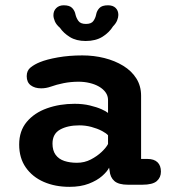

<svg xmlns="http://www.w3.org/2000/svg" viewBox="-20 -697 659 726"><path d="M464 1.5Q428.5 1.5 412.5 -12.5Q396.5 -26.5 394.5 -51.5L392.5 -63Q385.5 -48.5 366.2 -31.5Q347 -14.5 316 -2.5Q285 9.5 242.5 9.5Q188.5 9.5 145.5 -9.2Q102.5 -28 77.5 -63.8Q52.5 -99.5 52.5 -150.5Q52.5 -202 81.2 -236.2Q110 -270.5 157.8 -287.5Q205.5 -304.5 262 -304.5Q294 -304.5 320 -298.2Q346 -292 363.8 -284Q381.5 -276 388.5 -270V-319Q388.5 -335 379.2 -347.8Q370 -360.5 354.5 -369.5Q339 -378.5 319 -383.2Q299 -388 277.5 -388Q247.5 -388 220.2 -382.5Q193 -377 172.5 -369.5Q162.5 -366 153.5 -364.5Q144.5 -363 135.5 -363Q111.5 -363 96.2 -374.5Q81 -386 81 -409Q81 -430.5 96 -442.2Q111 -454 131 -462Q156.5 -472.5 199 -480Q241.5 -487.5 291.5 -487.5Q335 -487.5 374.8 -477.5Q414.5 -467.5 446 -448.2Q477.5 -429 495.5 -400.5Q513.5 -372 513.5 -335V-96H537.5Q562.5 -96 575.5 -83.5Q588.5 -71 588.5 -48Q588.5 -26 572.8 -12.2Q557 1.5 518 1.5ZM388.5 -185.5Q381.5 -193.5 364.8 -202.2Q348 -211 325.8 -217Q303.5 -223 280 -223Q236 -223 207.2 -207Q178.5 -191 178.5 -154Q178.5 -128 190.2 -111.8Q202 -95.5 223 -88.5Q244 -81.5 271 -81.5Q299.5 -81.5 323.5 -94Q347.5 -106.5 364.8 -123Q382 -139.5 388.5 -152.5ZM388.5 -677Q407 -677 417.2 -667Q427.5 -657 427.5 -640.5Q427.5 -631.5 423 -620Q418.5 -608.5 407.5 -597.5Q393.5 -574.5 367.8 -558.2Q342 -542 304 -542Q268.5 -542 244.5 -556.8Q220.5 -571.5 206.5 -592Q193 -603.5 187.5 -616.2Q182 -629 182 -639.5Q182 -656 192.8 -666.5Q203.5 -677 221 -677Q243.5 -677 253.2 -666.5Q263 -656 265.5 -642Q268.5 -629 276.5 -617.8Q284.5 -606.5 305 -606.5Q325.5 -606.5 333.2 -617.8Q341 -629 343.5 -642Q346 -656 355.8 -666.5Q365.5 -677 388.5 -677Z"/></svg>

Font: Sono ExtraLight Monospace SemiBold
Style: Regular
Weight: 600
Version: Version 2.112